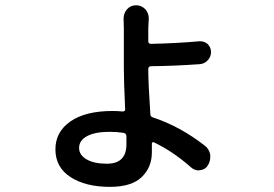

<svg xmlns="http://www.w3.org/2000/svg" viewBox="-20 -645 1040 729"><path d="M460 -96.7Q460 -117.2 460 -128.9Q459 -138.7 449.2 -140.6Q423.8 -144.5 396.5 -144.5Q341.8 -144.5 311 -128.4Q280.3 -112.3 280.3 -83Q280.3 -56.6 308.6 -40Q336.9 -23.4 385.7 -23.4Q460 -23.4 460 -96.7ZM552.7 -393.6Q543 -392.6 543 -382.8V-378.9Q543 -331.1 550.8 -211.9Q550.8 -202.1 560.5 -199.2Q664.1 -165 757.8 -91.8Q774.4 -79.1 778.3 -57.6Q778.3 -52.7 778.3 -47.9Q778.3 -32.2 769.5 -17.6Q759.8 -1 740.2 1Q737.3 2 734.4 2Q718.8 2 706.1 -8.8Q636.7 -70.3 564.5 -104.5Q561.5 -106.4 559.1 -104.5Q556.6 -102.5 556.6 -99.6Q556.6 -86.9 556.6 -66.4Q556.6 -9.8 518.1 27.3Q479.5 64.5 397.5 64.5Q304.7 64.5 247.6 27.3Q190.4 -9.8 190.4 -78.1Q190.4 -144.5 247.6 -184.1Q304.7 -223.6 407.2 -223.6Q426.8 -223.6 446.3 -221.7Q450.2 -221.7 453.1 -224.1Q456.1 -226.6 455.1 -230.5Q450.2 -337.9 450.2 -385.7V-536.1L449.2 -574.2Q449.2 -593.8 461.9 -609.4Q475.6 -625 496.6 -625Q517.6 -625 532.2 -609.4Q544.9 -594.7 544.9 -575.2L543 -537.1V-487.3Q543 -483.4 545.9 -481Q548.8 -478.5 552.7 -478.5Q651.4 -480.5 736.3 -488.3Q738.3 -488.3 740.2 -488.3Q755.9 -488.3 767.6 -478.5Q781.2 -465.8 781.2 -447.3Q781.2 -429.7 769.5 -417Q757.8 -403.3 739.3 -401.4Q641.6 -394.5 552.7 -393.6Z"/></svg>

Font: Gen Jyuu GothicX Medium
Style: Regular
Weight: 500
Designer: Ryoko NISHIZUKA (kana &amp; ideographs); Paul D. Hunt (Latin, Greek &amp; Cyrillic); Wenlong ZHANG (bopomofo); Sandoll C
Version: Version 1.058.20140828